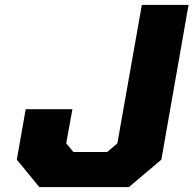

<svg xmlns="http://www.w3.org/2000/svg" viewBox="-20 -757 783 777"><path d="M139 0 48 -111 84 -315H273L248 -177L277 -142H414L455 -177L554 -737H743L633 -111L502 0Z"/></svg>

Font: Tomorrow
Style: Bold Italic
Weight: 700
Italic angle: -10°
Designer: Tony de Marco, Monica Rizzolli
Foundry: Just in Type
Version: Version 2.002